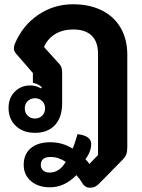

<svg xmlns="http://www.w3.org/2000/svg" viewBox="-20 -613 666 899"><path d="M364 242Q353 224 338 207Q309 236 278.5 250Q248 264 214 264Q159 264 125 235Q91 206 91 159Q91 109 124 81Q157 53 216 53Q273 53 320 83Q329 64 343 15Q407 23 407 61Q407 96 380 133Q392 143 398 155L439 113V-361Q439 -417 409.5 -446Q380 -475 322 -475Q274 -475 238.5 -453.5Q203 -432 186 -393L260 -311Q266 -304 268.5 -294.5Q271 -285 271 -268V-129Q271 -64 237.5 -27.5Q204 9 144 9Q88 9 54 -23.5Q20 -56 20 -108Q20 -154 49 -183.5Q78 -213 122 -213Q148 -213 172 -199L176 -205Q156 -222 134 -225V-271L56 -361Q45 -373 45 -387Q45 -396 50 -409Q86 -494 159 -543.5Q232 -593 322 -593Q399 -593 456.5 -564.5Q514 -536 545 -482.5Q576 -429 576 -357V77Q576 98 571 110.5Q566 123 551 138L444 247Q433 258 423.5 262Q414 266 401 266Q377 266 364 242ZM191 -106Q191 -126 177.5 -139.5Q164 -153 144 -153Q123 -153 109.5 -139.5Q96 -126 96 -106Q96 -85 109.5 -71.5Q123 -58 144 -58Q164 -58 177.5 -71.5Q191 -85 191 -106ZM288 145Q254 122 217 122Q171 122 171 159Q171 175 182 185Q193 195 212 195Q235 195 253.5 183Q272 171 288 145Z"/></svg>

Font: K2D ExtraBold
Style: Regular
Weight: 800
Designer: Katatrad Aksorn Co.,Ltd.
Foundry: Cadson Demak Co.,Ltd.
Version: Version 1.000; ttfautohint (v1.6)